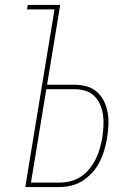

<svg xmlns="http://www.w3.org/2000/svg" viewBox="-20 -755 540 775"><path d="M82 0 200 -717H89L92 -735H223L170 -413H281Q307 -413 331 -406Q355 -399 372.5 -383Q390 -367 400.5 -345Q411 -323 415 -298.5Q419 -274 417.5 -248Q416 -222 412 -197Q408 -173 401 -149Q394 -125 382.5 -102Q371 -79 353.5 -59.5Q336 -40 314.5 -26Q293 -12 268.5 -6Q244 0 220 0ZM105 -18H220Q242 -18 264.5 -23.5Q287 -29 306.5 -42Q326 -55 341 -73.5Q356 -92 366.5 -113Q377 -134 383 -156Q389 -178 393 -199Q396 -222 397.5 -245Q399 -268 396 -290Q393 -312 384.5 -332Q376 -352 361 -367Q346 -382 325 -388.5Q304 -395 281 -395H167Z"/></svg>

Font: Iosevka Thin Oblique
Style: Regular
Weight: 100
Italic angle: -9°
Monospace: yes
Designer: Belleve Invis
Foundry: Belleve Invis
Version: Version 32.5.0; ttfautohint (v1.8.4)